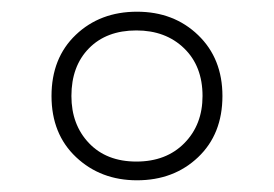

<svg xmlns="http://www.w3.org/2000/svg" viewBox="-20 -837 468 328"><path d="M214 -529Q152 -529 110 -568.5Q68 -608 68 -673Q68 -738 109.5 -777.5Q151 -817 214 -817Q277 -817 318.5 -777Q360 -737 360 -673Q360 -608 318.5 -568.5Q277 -529 214 -529ZM213 -561Q264 -561 295 -592.5Q326 -624 326 -673Q326 -724 294.5 -754.5Q263 -785 213 -785Q162 -785 132 -754.5Q102 -724 102 -673Q102 -624 132 -592.5Q162 -561 213 -561Z"/></svg>

Font: Noto Sans Telugu UI ExtraLight
Style: Regular
Weight: 200
Designer: Jelle Bosma - Monotype Design Team
Foundry: Monotype Imaging Inc.
Version: Version 2.005; ttfautohint (v1.8.4.7-5d5b)